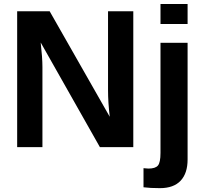

<svg xmlns="http://www.w3.org/2000/svg" viewBox="-20 -745 1040 972"><path d="M485.8 0 186 -529.8Q194.8 -452.6 194.8 -405.8V0H66.9V-688H231.4L535.6 -153.8Q526.9 -227.5 526.9 -288.1V-688H654.8V0ZM792.5 -623.5V-724.6H929.7V-623.5ZM789.6 207.5Q740.7 207.5 706.5 203.1V106.4L731.4 108.4Q766.6 108.4 779.5 93Q792.5 77.6 792.5 29.3V-528.3H929.7V62.5Q929.7 132.3 894.3 169.9Q858.9 207.5 789.6 207.5Z"/></svg>

Font: Arial
Style: Bold
Weight: 700
Designer: Steve Matteson
Foundry: Ascender Corporation
Version: Version 2.00.3